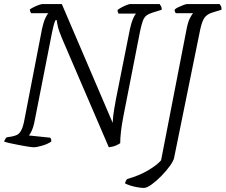

<svg xmlns="http://www.w3.org/2000/svg" viewBox="-27 -724 1109 944"><path d="M139 0Q131 0 111.5 -3Q92 -6 68.5 -10.5Q45 -15 24.5 -19.5Q4 -24 -7 -28Q-5 -33 -1.5 -39.5Q2 -46 6 -49L32 -53Q46 -56 57 -61Q68 -66 77.5 -83.5Q87 -101 94 -140L180 -584Q187 -616 196 -635Q205 -654 211 -659H126Q124 -662 122 -667Q120 -672 120 -678Q127 -683 139 -689Q151 -695 163.5 -699.5Q176 -704 182 -704H277L527 -120Q528 -137 529.5 -152.5Q531 -168 534.5 -188Q538 -208 543 -236L612 -582Q619 -614 627.5 -633Q636 -652 642 -657H556Q555 -659 553 -663.5Q551 -668 551 -675Q557 -680 569.5 -687Q582 -694 595 -699Q608 -704 612 -704H758Q761 -700 765 -692.5Q769 -685 768 -676L723 -662Q704 -656 693 -647.5Q682 -639 675.5 -622Q669 -605 662 -572L580 -154Q571 -108 567.5 -75Q564 -42 564 -20Q555 -14 545 -9.5Q535 -5 525.5 -3Q516 -1 508 0L278 -535Q262 -573 257.5 -593.5Q253 -614 252 -625H246Q243 -619 241 -613.5Q239 -608 236.5 -598Q234 -588 229 -565L141 -118Q136 -96 128.5 -80Q121 -64 115 -58L220 -47Q222 -45 224 -39Q226 -33 225 -28Q206 -15 179.5 -7.5Q153 0 139 0ZM680 200Q669 200 650.5 197Q632 194 614.5 188.5Q597 183 587 177Q589 172 592 165.5Q595 159 599 156Q659 139 703 112.5Q747 86 765 64L891 -584Q898 -619 908 -637Q918 -655 922 -659H837Q836 -662 833.5 -666Q831 -670 832 -677Q838 -683 850.5 -689Q863 -695 875.5 -699.5Q888 -704 893 -704H1053Q1056 -700 1059.5 -693.5Q1063 -687 1062 -676L1019 -663Q992 -655 979 -637.5Q966 -620 957 -577L829 52Q826 67 808.5 91.5Q791 116 766.5 141Q742 166 718.5 183Q695 200 680 200Z"/></svg>

Font: Texturina 12pt Thin
Style: Italic
Weight: 250
Italic angle: -11°
Designer: Guillermo Torres Carreño
Foundry: Omnibus-Type
Version: Version 1.002